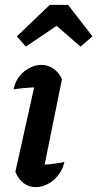

<svg xmlns="http://www.w3.org/2000/svg" viewBox="-20 -759 399 787"><path d="M244 -95Q233 -48 198.5 -20Q164 8 126 8Q99 8 77 -8Q55 -24 43 -55L120 -401Q76 -399 36 -393Q45 -439 79 -466Q113 -493 150 -493Q176 -493 198 -478.5Q220 -464 234 -435L163 -84Q205 -87 244 -95ZM259 -739 359 -610 310 -568 212 -653 86 -568 49 -610 184 -739Z"/></svg>

Font: Piazzolla SemiBold
Style: Italic
Weight: 600
Italic angle: -11.3°
Designer: Juan Pablo del Peral
Foundry: Huerta Tipografica
Version: Version 1.330